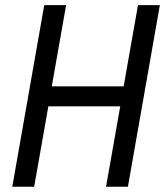

<svg xmlns="http://www.w3.org/2000/svg" viewBox="-20 -713 630 733"><path d="M384.8 0 439 -307.1H164.6L110.4 0H26.9L148.9 -693.4H232.4L177.7 -383.3H452.1L506.8 -693.4H590.3L468.3 0Z"/></svg>

Font: Cascadia Code NF SemiLight
Style: Italic
Weight: 350
Italic angle: -10°
Monospace: yes
Designer: Aaron Bell
Foundry: Saja Typeworks
Version: Version 2404.023; ttfautohint (v1.8.4)